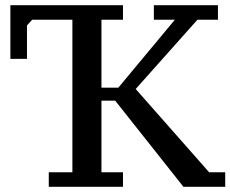

<svg xmlns="http://www.w3.org/2000/svg" viewBox="-20 -720 888 740"><path d="M436 -382 654 -644H573V-700H820V-644H741L503 -377L786 -56H848V0H687L424 -332H371V-56H454V0H168V-56H259V-644H104L84 -622V-493H20V-700H454V-644H371V-382Z"/></svg>

Font: PT Serif Caption
Style: Regular
Weight: 400
Designer: A.Korolkova, O.Umpeleva, V.Yefimov
Foundry: ParaType Ltd
Version: Version 1.000W OFL